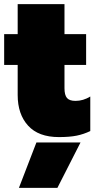

<svg xmlns="http://www.w3.org/2000/svg" viewBox="-25 -644 454 923"><path d="M60 -187V-332H-5V-480H60V-624H285V-480H389V-332H285V-220Q285 -187 297 -173Q309 -159 338 -159Q375 -159 409 -180V-14Q378 1 344 8Q310 15 258 15Q160 15 110 -40Q60 -95 60 -187ZM150 41H362L251 259H66Z"/></svg>

Font: Prompt Black
Style: Regular
Weight: 900
Designer: Katatrad Team
Foundry: CadsonDemak
Version: Version 1.000